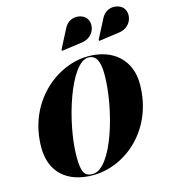

<svg xmlns="http://www.w3.org/2000/svg" viewBox="-145 -1147 1125 1272"><g transform="rotate(-15 417.5 -511.0)"><path d="M747 -859C826.5 -870 855 -952.5 822 -1000.5C795 -1039.5 707 -1052 669.5 -978L601 -845L605 -839ZM492 -859C571.5 -870 600 -952.5 567 -1000.5C540 -1039.5 452 -1052 414.5 -978L346 -845L350 -839ZM335 10C558 10 790 -182 790 -495C790 -658 678 -760 505 -760C292 -760 50 -568 50 -255C50 -92 152 10 335 10ZM505 -751.5C559 -751.5 580 -705 580 -615C580 -383 469 1.5 335 1.5C281 1.5 260 -25 260 -135C260 -367 381 -751.5 505 -751.5Z"/></g></svg>

Font: Bodoni* 24pt Fatface
Style: Italic
Weight: 900
Italic angle: -13°
Version: Version 2.3